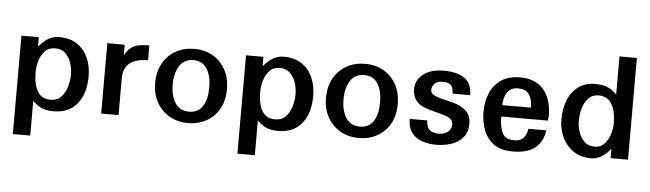

<svg xmlns="http://www.w3.org/2000/svg" viewBox="-49 -818 3997 1181"><g transform="rotate(5 1949.5 -227.5)"><path d="M381.8 -221.7Q381.8 -186.5 371.1 -148.4Q360.4 -110.4 335.9 -84Q311.5 -57.6 268.6 -57.6Q214.8 -57.6 189.5 -100.1Q164.1 -142.6 164.1 -218.8Q164.1 -252 174.3 -288.1Q184.6 -324.2 208 -349.6Q231.4 -375 271.5 -375Q311.5 -375 335.4 -351.6Q359.4 -328.1 370.6 -293.5Q381.8 -258.8 381.8 -221.7ZM491.2 -221.7Q491.2 -285.2 468.3 -335.9Q445.3 -386.7 400.9 -416.5Q356.4 -446.3 289.1 -446.3Q253.9 -446.3 223.6 -428.2Q193.4 -410.2 165 -376V-434.6H57.6V172.9H165V-41Q194.3 -12.7 222.7 -0.5Q251 11.7 294.9 11.7Q388.7 11.7 439.9 -51.3Q491.2 -114.3 491.2 -221.7Z M846.7 -351.6V-443.4Q800.8 -443.4 772.9 -436Q745.1 -428.7 727.5 -412.1Q710 -395.5 695.3 -369.1V-434.6H587.9V0H695.3V-227.5Q695.3 -351.6 846.7 -351.6Z M1236.3 -216.8Q1236.3 -143.6 1208.5 -101.1Q1180.7 -58.6 1125 -58.6Q1068.4 -58.6 1039.6 -102.5Q1010.7 -146.5 1010.7 -216.8Q1010.7 -288.1 1039.6 -332.5Q1068.4 -377 1125 -377Q1180.7 -377 1208.5 -333.5Q1236.3 -290 1236.3 -216.8ZM1345.7 -216.8Q1345.7 -284.2 1317.9 -335.9Q1290 -387.7 1240.2 -417Q1190.4 -446.3 1125 -446.3Q1060.5 -446.3 1010.3 -418Q960 -389.6 931.2 -337.9Q902.3 -286.1 902.3 -216.8Q902.3 -149.4 930.7 -98.1Q959 -46.9 1008.8 -17.6Q1058.6 11.7 1125 11.7Q1187.5 11.7 1237.8 -16.1Q1288.1 -43.9 1316.9 -95.2Q1345.7 -146.5 1345.7 -216.8Z M1768.6 -221.7Q1768.6 -186.5 1757.8 -148.4Q1747.1 -110.4 1722.7 -84Q1698.2 -57.6 1655.3 -57.6Q1601.6 -57.6 1576.2 -100.1Q1550.8 -142.6 1550.8 -218.8Q1550.8 -252 1561 -288.1Q1571.3 -324.2 1594.7 -349.6Q1618.2 -375 1658.2 -375Q1698.2 -375 1722.2 -351.6Q1746.1 -328.1 1757.3 -293.5Q1768.6 -258.8 1768.6 -221.7ZM1877.9 -221.7Q1877.9 -285.2 1855 -335.9Q1832 -386.7 1787.6 -416.5Q1743.2 -446.3 1675.8 -446.3Q1640.6 -446.3 1610.4 -428.2Q1580.1 -410.2 1551.8 -376V-434.6H1444.3V172.9H1551.8V-41Q1581.1 -12.7 1609.4 -0.5Q1637.7 11.7 1681.6 11.7Q1775.4 11.7 1826.7 -51.3Q1877.9 -114.3 1877.9 -221.7Z M2291 -216.8Q2291 -143.6 2263.2 -101.1Q2235.4 -58.6 2179.7 -58.6Q2123 -58.6 2094.2 -102.5Q2065.4 -146.5 2065.4 -216.8Q2065.4 -288.1 2094.2 -332.5Q2123 -377 2179.7 -377Q2235.4 -377 2263.2 -333.5Q2291 -290 2291 -216.8ZM2400.4 -216.8Q2400.4 -284.2 2372.6 -335.9Q2344.7 -387.7 2294.9 -417Q2245.1 -446.3 2179.7 -446.3Q2115.2 -446.3 2064.9 -418Q2014.6 -389.6 1985.8 -337.9Q1957 -286.1 1957 -216.8Q1957 -149.4 1985.4 -98.1Q2013.7 -46.9 2063.5 -17.6Q2113.3 11.7 2179.7 11.7Q2242.2 11.7 2292.5 -16.1Q2342.8 -43.9 2371.6 -95.2Q2400.4 -146.5 2400.4 -216.8Z M2849.6 -133.8Q2849.6 -174.8 2831.5 -199.2Q2813.5 -223.6 2784.7 -237.8Q2755.9 -252 2723.6 -259.8Q2691.4 -267.6 2662.6 -274.4Q2633.8 -281.2 2615.7 -292Q2597.7 -302.7 2597.7 -322.3Q2597.7 -344.7 2615.2 -361.3Q2632.8 -377.9 2661.1 -377.9Q2703.1 -377.9 2716.8 -360.4Q2730.5 -342.8 2730.5 -310.5H2838.9Q2838.9 -381.8 2793.9 -414.1Q2749 -446.3 2666 -446.3Q2583 -446.3 2537.6 -409.2Q2492.2 -372.1 2492.2 -319.3Q2492.2 -277.3 2510.3 -252.4Q2528.3 -227.5 2557.1 -214.4Q2585.9 -201.2 2618.2 -193.4Q2650.4 -185.5 2679.2 -177.7Q2708 -169.9 2726.6 -157.2Q2745.1 -144.5 2745.1 -120.1Q2745.1 -90.8 2721.7 -74.2Q2698.2 -57.6 2668.9 -57.6Q2629.9 -57.6 2610.4 -74.2Q2590.8 -90.8 2589.8 -132.8H2481.4Q2481.4 -80.1 2504.9 -48.3Q2528.3 -16.6 2568.4 -2.4Q2608.4 11.7 2658.2 11.7Q2705.1 11.7 2749 -2.4Q2793 -16.6 2821.3 -48.8Q2849.6 -81.1 2849.6 -133.8Z M3217.8 -266.6H3041Q3042 -315.4 3063.5 -346.7Q3085 -377.9 3130.9 -377.9Q3173.8 -377.9 3194.3 -352.5Q3214.8 -327.1 3217.8 -283.2Q3217.8 -276.4 3217.8 -266.6ZM3324.2 -135.7H3213.9Q3210 -101.6 3190.9 -79.6Q3171.9 -57.6 3132.8 -57.6Q3077.1 -57.6 3059.1 -95.7Q3041 -133.8 3041 -196.3H3329.1Q3330.1 -205.1 3331.1 -213.9Q3332 -222.7 3332 -231.4Q3332 -269.5 3322.3 -307.6Q3312.5 -345.7 3290 -377Q3267.6 -408.2 3230 -427.2Q3192.4 -446.3 3136.7 -446.3Q3065.4 -446.3 3019.5 -415Q2973.6 -383.8 2951.7 -331.5Q2929.7 -279.3 2929.7 -215.8Q2929.7 -155.3 2949.2 -103.5Q2968.8 -51.8 3012.2 -20Q3055.7 11.7 3129.9 11.7Q3221.7 11.7 3269 -27.8Q3316.4 -67.4 3324.2 -135.7Z M3734.4 -214.8Q3734.4 -183.6 3723.6 -147.9Q3712.9 -112.3 3689.5 -86.9Q3666 -61.5 3627.9 -61.5Q3589.8 -61.5 3565.9 -84.5Q3542 -107.4 3530.3 -142.1Q3518.6 -176.8 3518.6 -212.9Q3518.6 -238.3 3523.9 -267.1Q3529.3 -295.9 3542 -321.3Q3554.7 -346.7 3575.7 -362.3Q3596.7 -377.9 3627.9 -377.9Q3679.7 -377.9 3707 -335Q3734.4 -292 3734.4 -214.8ZM3840.8 0V-627.9H3733.4V-391.6Q3708 -420.9 3675.8 -433.6Q3643.6 -446.3 3600.6 -446.3Q3540 -446.3 3497.6 -416Q3455.1 -385.7 3433.1 -332.5Q3411.1 -279.3 3411.1 -210.9Q3411.1 -150.4 3435.5 -99.6Q3460 -48.8 3504.9 -18.6Q3549.8 11.7 3613.3 11.7Q3646.5 11.7 3677.2 -6.8Q3708 -25.4 3733.4 -57.6V0Z"/></g></svg>

Font: Namkio Khamti
Style: Bold
Weight: 700
Designer: Debbi Hosken
Foundry: SIL International
Version: Version 3.917